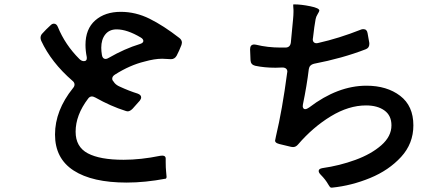

<svg xmlns="http://www.w3.org/2000/svg" viewBox="-20 -818 2040 876"><path d="M639 -537Q573 -521 505 -478Q492 -470 492 -459Q492 -452 498 -446L503 -439Q512 -429 526 -423Q569 -403 608 -391Q624 -385 624 -374Q624 -367 618 -359L585 -322Q573 -310 563 -310Q559 -310 553 -312Q486 -333 415 -373Q405 -378 400 -378Q389 -378 382 -368Q325 -293 325 -217Q325 -148 380.5 -118.5Q436 -89 544 -89Q622 -89 710 -107Q714 -108 720 -108Q736 -108 736 -95V-78Q736 -52 738 -34Q740 -16 740 -11Q740 -6 737 -3Q642 15 558 15Q401 15 316 -40Q231 -95 231 -204Q231 -314 313 -416Q320 -424 320 -432Q320 -442 311 -449Q214 -533 168 -632Q165 -640 165 -645Q165 -657 173 -665Q191 -685 211 -703Q218 -710 226 -710Q238 -710 244 -695Q277 -614 342 -549Q352 -539 363 -539Q370 -539 373.5 -543.5Q377 -548 376 -557Q370 -586 370 -613Q370 -686 414.5 -725Q459 -764 531 -764Q599 -764 662.5 -732.5Q726 -701 798 -645Q810 -636 810 -623Q810 -621 808 -613Q798 -587 786 -564Q777 -548 760 -548L740 -549Q733 -550 720 -550Q685 -550 639 -537ZM445 -567Q448 -549 462 -549Q468 -549 476 -554Q549 -596 618 -617Q634 -622 634 -631Q634 -640 622 -647Q560 -684 512 -684Q479 -684 460.5 -661Q442 -638 442 -600Q442 -585 445 -567Z M1866 -246Q1866 -163 1810 -102Q1754 -41 1669 -6Q1584 29 1496 38Q1490 39 1487 36.5Q1484 34 1478 24Q1465 1 1444 -20Q1434 -30 1434 -38Q1434 -48 1451 -51Q1529 -62 1601.5 -88.5Q1674 -115 1720 -155.5Q1766 -196 1766 -246Q1766 -291 1734 -314Q1702 -337 1650 -337Q1571 -337 1489.5 -287.5Q1408 -238 1340 -159Q1330 -147 1317 -147Q1311 -147 1308 -148L1254 -161Q1231 -167 1236 -181L1239 -196Q1268 -318 1290 -485L1291 -491Q1291 -500 1285 -505Q1279 -510 1268 -510Q1257 -509 1237 -509Q1186 -509 1144 -518Q1124 -523 1123 -543Q1121 -577 1121 -593Q1121 -615 1140 -615Q1145 -615 1148 -614Q1201 -601 1261 -601H1282Q1304 -601 1307 -624Q1310 -653 1317 -729Q1319 -749 1319 -763V-773Q1319 -777 1318 -787.5Q1317 -798 1319 -798H1322Q1354 -798 1395.5 -789.5Q1437 -781 1437 -770Q1437 -766 1429.5 -754Q1422 -742 1420 -731Q1414 -699 1408 -645L1407 -639Q1407 -628 1414 -623.5Q1421 -619 1432 -622Q1526 -643 1627 -683Q1631 -685 1638 -685Q1654 -685 1657 -667L1665 -622V-617Q1665 -599 1648 -593Q1542 -552 1412 -527Q1392 -522 1389 -503Q1380 -428 1362 -341Q1360 -332 1363 -326Q1366 -320 1372 -320Q1380 -320 1391 -328Q1521 -427 1652 -427Q1745 -427 1805.5 -381Q1866 -335 1866 -246Z"/></svg>

Font: Shippori Gochic B2 Bold
Style: Regular
Weight: 700
Designer: FONTDASU
Foundry: FONTDASU / Google Inc. / but / Adobe
Version: Version 1.130